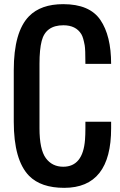

<svg xmlns="http://www.w3.org/2000/svg" viewBox="-20 -904 581 933"><path d="M520 -281.2Q520.5 8.8 292 8.8Q178.7 8.8 121.1 -49.8Q46.9 -126 46.9 -313V-562.5Q46.9 -749.5 121.1 -825.2Q178.7 -883.8 287.1 -883.8Q415.5 -883.8 467.8 -807.1Q520 -730.5 520 -593.8H395Q395 -665 391.6 -683.6Q388.2 -702.1 384.3 -715.8Q380.4 -729.5 375 -738.3Q348.6 -781.2 288.1 -781.2Q202.1 -781.2 182.6 -705.1Q171.9 -664.1 171.9 -593.8V-281.2Q171.9 -177.7 202.6 -135.7Q233.4 -93.8 287.1 -93.8Q382.8 -93.8 393.1 -224.6Q395 -249 395 -281.2V-312.5H520Z"/></svg>

Font: Oswald
Style: Book
Weight: 400
Designer: vernon adams
Foundry: vernon adams
Version: Version 1.000